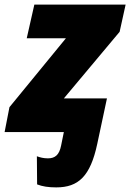

<svg xmlns="http://www.w3.org/2000/svg" viewBox="-40 -573 565 833"><path d="M204 240C300 240 352 192 382 51L424 -146H237L479 -435L505 -553H109L76 -407H246L1 -108L-20 0H237L225 59C217 99 199 114 168 114C149 114 134 110 120 105L121 227C144 236 170 240 204 240Z"/></svg>

Font: Noto Sans Black
Style: Italic
Weight: 900
Italic angle: -12°
Designer: Monotype Design Team
Foundry: Monotype Imaging Inc.
Version: Version 2.013